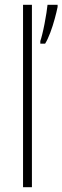

<svg xmlns="http://www.w3.org/2000/svg" viewBox="-20 -780 260 800"><path d="M113 0H76V-760H113ZM220 -751Q216 -731 208 -701.5Q200 -672 189.5 -644Q179 -616 168 -598H148V-609Q151 -617 156 -637Q161 -657 165.5 -680.5Q170 -704 173.5 -726Q177 -748 178 -760H220Z"/></svg>

Font: Noto Sans Lao Looped Condensed ExtraLight
Style: Regular
Weight: 200
Width: 3
Designer: Mark Frömberg, Ben Mitchell
Foundry: The Fontpad Ltd
Version: Version 1.002; ttfautohint (v1.8.4.7-5d5b)